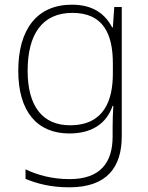

<svg xmlns="http://www.w3.org/2000/svg" viewBox="-20 -560 630 820"><path d="M287 -540C136 -540 58 -432 58 -258C58 -83 139 10 276 10C370 10 434 -30 461 -108H464C462 -74 461 -49 461 -15V23C461 134 409 205 277 205C202 205 138 187 89 163V204C138 224 196 240 276 240C437 240 500 154 500 22V-530H468L462 -443H459C429 -500 378 -540 287 -540ZM289 -505C419 -505 462 -418 462 -289V-246C462 -132 425 -25 279 -25C162 -25 98 -106 98 -258C98 -413 160 -505 289 -505Z"/></svg>

Font: Noto Sans Gurmukhi UI ExtraLight
Style: Regular
Weight: 200
Designer: Jelle Bosma - Monotype Design Team
Foundry: Monotype Imaging Inc.
Version: Version 2.004